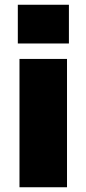

<svg xmlns="http://www.w3.org/2000/svg" viewBox="-20 -788 364 808"><path d="M262 -540V0H62V-540ZM270 -768V-605H55V-768Z"/></svg>

Font: Pathway Extreme 28pt ExtraBold
Style: Regular
Weight: 800
Designer: Eduardo Rodriguez Tunni
Foundry: Eduardo Rodriguez Tunni
Version: Version 1.001;gftools[0.9.26]